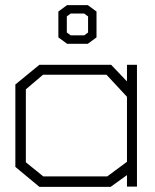

<svg xmlns="http://www.w3.org/2000/svg" viewBox="-20 -730 605 750"><path d="M476 -1V-46L412 0H134L40 -78V-400L134 -477H414L476 -412V-477H515V-1ZM476 -352 396 -438H148L81 -381V-96L149 -41H399L476 -98ZM208 -584V-685L242 -710H323L357 -685V-584L323 -559H242ZM309 -592 324 -603V-666L309 -677H256L241 -666V-603L256 -592Z"/></svg>

Font: Turret Road Light
Style: Regular
Weight: 300
Designer: Noponies
Foundry: Noponies
Version: Version 1.001; ttfautohint (v1.8)